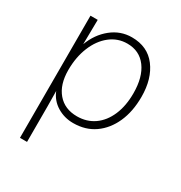

<svg xmlns="http://www.w3.org/2000/svg" viewBox="-165 -622 890 942"><g transform="rotate(30 279.5 -151.0)"><path d="M82 200V-492H123L121 -353Q146 -420 197 -461Q248 -502 312 -502Q401 -502 449.5 -438Q498 -374 498 -272Q498 -189 470 -126.5Q442 -64 391.5 -28.5Q341 7 271 7Q221 7 180 -18Q139 -43 121 -88L122 0V200ZM271 -31Q326 -31 367.5 -60Q409 -89 432 -142.5Q455 -196 455 -267Q455 -359 416 -411.5Q377 -464 308 -464Q254 -464 211.5 -430.5Q169 -397 145 -338.5Q121 -280 121 -207Q121 -125 161 -78Q201 -31 271 -31Z"/></g></svg>

Font: Livvic ExtraLight
Style: Regular
Weight: 275
Designer: Jacques Le Bailly, Baron von Fonthausen
Version: Version 1.001; ttfautohint (v1.8.2)